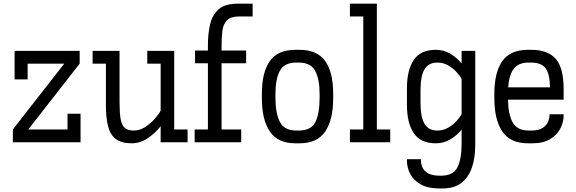

<svg xmlns="http://www.w3.org/2000/svg" viewBox="-20 -789 3197 1065"><path d="M51.3 0V-70.8L336.4 -436H133.3V-348.6H61V-506.8H421.9V-436L136.7 -70.8H354.5V-158.2H426.8V0Z M710 5.9Q652.8 5.9 621.8 -18.3Q590.8 -42.5 579.1 -89.8Q567.4 -137.2 567.4 -206.1V-436H493.7V-506.8H643.1V-223.1Q643.1 -164.6 648.9 -129.9Q654.8 -95.2 671.6 -80.1Q688.5 -64.9 721.7 -64.9Q755.9 -64.9 786.4 -85.2Q816.9 -105.5 839.4 -131.3Q861.8 -157.2 871.1 -175.3V-436H796.9V-506.8H946.3V-70.8H1020.5V0H871.1V-88.9Q841.3 -50.3 799.3 -22.2Q757.3 5.9 710 5.9Z M1059.6 0V-70.8H1133.3V-438H1062V-508.8H1133.3V-539.6Q1133.3 -601.6 1145.3 -653.6Q1157.2 -705.6 1192.4 -737.1Q1227.5 -768.6 1297.9 -768.6H1381.3V-697.8H1308.1Q1260.7 -697.8 1239.7 -677Q1218.8 -656.2 1213.9 -619.6Q1209 -583 1209 -534.7V-508.8H1345.2V-438H1209V-70.8H1317.9V0Z M1618.7 5.9Q1521 5.9 1476.8 -59.6Q1432.6 -125 1432.6 -242.2V-270.5Q1432.6 -387.7 1476.8 -450.2Q1521 -512.7 1618.7 -512.7H1642.1Q1739.7 -512.7 1783.9 -450.2Q1828.1 -387.7 1828.1 -270.5V-242.2Q1828.1 -125 1783.9 -59.6Q1739.7 5.9 1642.1 5.9ZM1623.5 -441.9Q1557.1 -441.9 1532.5 -396.5Q1507.8 -351.1 1507.8 -265.1V-247.1Q1507.8 -161.1 1532.5 -113Q1557.1 -64.9 1623.5 -64.9H1636.7Q1705.6 -64.9 1729.2 -111.8Q1752.9 -158.7 1752.9 -247.1V-265.1Q1752.9 -351.1 1728 -396.5Q1703.1 -441.9 1636.7 -441.9Z M1920.9 0V-70.8H1995.1V-697.8H1920.9V-768.6H2070.3V-70.8H2144.5V0Z M2397.5 5.9Q2313 5.9 2275.1 -50.3Q2237.3 -106.4 2237.3 -205.6V-301.3Q2237.3 -400.4 2275.1 -456.5Q2313 -512.7 2397.5 -512.7Q2441.4 -512.7 2477.8 -491Q2514.2 -469.2 2540.5 -437V-506.8H2616.2V15.1Q2616.2 85 2597.9 139.4Q2579.6 193.8 2539.8 225.1Q2500 256.3 2434.6 256.3H2415Q2353.5 256.3 2314.2 234.1Q2274.9 211.9 2256.1 176.8Q2237.3 141.6 2237.3 103V94.2H2314.5V98.1Q2314.5 119.1 2323.2 139.4Q2332 159.7 2355 172.6Q2377.9 185.5 2420.4 185.5H2426.3Q2493.7 185.5 2517.1 139.4Q2540.5 93.3 2540.5 9.8V-69.8Q2514.2 -37.6 2477.8 -15.9Q2441.4 5.9 2397.5 5.9ZM2405.8 -441.9Q2357.4 -441.9 2335 -405Q2312.5 -368.2 2312.5 -287.6V-219.2Q2312.5 -138.7 2335 -101.8Q2357.4 -64.9 2405.8 -64.9Q2438.5 -64.9 2465.6 -80.6Q2492.7 -96.2 2512.2 -117.4Q2531.7 -138.7 2540.5 -156.7V-350.1Q2531.7 -368.2 2512.2 -389.6Q2492.7 -411.1 2465.6 -426.5Q2438.5 -441.9 2405.8 -441.9Z M2908.2 5.9Q2810.5 5.9 2766.4 -59.6Q2722.2 -125 2722.2 -242.2V-270.5Q2722.2 -387.7 2766.4 -450.2Q2810.5 -512.7 2908.2 -512.7H2926.8Q3018.1 -512.7 3062.3 -462.9Q3106.4 -413.1 3106.4 -294.9V-236.3H2797.9Q2798.8 -155.3 2823.7 -110.1Q2848.6 -64.9 2913.1 -64.9H2926.8Q2968.3 -64.9 2990 -79.3Q3011.7 -93.8 3020 -114Q3028.3 -134.3 3028.3 -151.9V-155.3H3106.4V-147Q3106.4 -112.3 3088.6 -76.9Q3070.8 -41.5 3032.5 -17.8Q2994.1 5.9 2932.1 5.9ZM2913.1 -441.9Q2855 -441.9 2829.1 -406.7Q2803.2 -371.6 2798.8 -304.7H3030.8Q3029.8 -378.9 3006.1 -410.4Q2982.4 -441.9 2926.3 -441.9Z"/></svg>

Font: Kay Pho Du Medium
Style: Regular
Weight: 500
Designer: Victor Gaultney, Khu Oo Reh
Foundry: SIL International
Version: Version 3.000